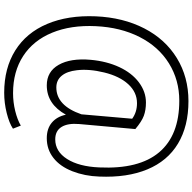

<svg xmlns="http://www.w3.org/2000/svg" viewBox="-21 -712 955 953"><g transform="rotate(90 456.5 -235.5)"><path d="M856.4 -250.5Q854 -178.7 830.1 -117.4Q806.2 -56.2 763.9 -23.2Q721.7 9.8 666 9.8Q618.7 9.8 588.9 -15.1Q559.1 -40 549.3 -85Q496.6 9.8 403.8 9.8Q335.4 9.8 301.8 -49.3Q268.1 -108.4 276.9 -208.5Q284.2 -288.1 313.2 -350.3Q342.3 -412.6 388.9 -447.5Q435.5 -482.4 488.8 -482.4Q526.4 -482.4 554.7 -471.9Q583 -461.4 620.6 -429.7L595.7 -151.4Q590.8 -94.7 610.1 -63.5Q629.4 -32.2 671.9 -32.2Q731.9 -32.2 769.3 -91.1Q806.6 -149.9 811 -250.5Q820.3 -448.2 735.8 -548.1Q651.4 -647.9 480 -647.9Q377 -647.9 294.2 -596.4Q211.4 -544.9 163.6 -450.7Q115.7 -356.4 109.9 -233.4Q104 -110.4 142.3 -16.8Q180.7 76.7 258.1 127Q335.4 177.2 442.4 177.2Q487.3 177.2 530.8 166.5Q574.2 155.8 603.5 138.7L618.7 177.7Q590.8 196.3 541 208.7Q491.2 221.2 440.4 221.2Q318.4 221.2 230.5 166.3Q142.6 111.3 98.9 8.1Q55.2 -95.2 61 -233.4Q66.9 -369.1 120.8 -473.9Q174.8 -578.6 268.6 -636Q362.3 -693.4 481.9 -693.4Q606.4 -693.4 692.9 -641.4Q779.3 -589.4 820.8 -489.3Q862.3 -389.2 856.4 -250.5ZM328.6 -139.6Q334 -90.8 356 -64.2Q377.9 -37.6 414.1 -37.6Q504.4 -37.6 547.4 -162.1L569.3 -414.1Q536.6 -438 492.2 -438Q438 -438 398.2 -394.8Q358.4 -351.6 339.8 -275.6Q321.3 -199.7 328.6 -139.6Z"/></g></svg>

Font: Vazir Thin UI
Style: Thin-UI
Weight: 100
Designer: Saber Rastikerdar
Foundry: Saber Rastikerdar
Version: Version 30.0.0